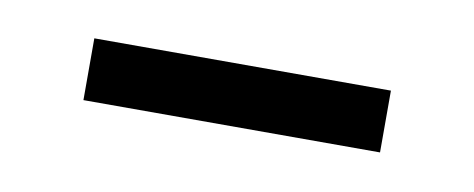

<svg xmlns="http://www.w3.org/2000/svg" viewBox="-25 -320 378 153"><g transform="rotate(10 164.0 -244.0)"><path d="M44 -269H284V-219H44Z"/></g></svg>

Font: Grenze Light
Style: Regular
Weight: 300
Designer: Renata Polastri
Foundry: Omnibus-Type
Version: Version 1.002; ttfautohint (v1.8)